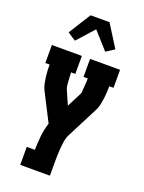

<svg xmlns="http://www.w3.org/2000/svg" viewBox="-178 -847 856 1143"><g transform="rotate(20 250.0 -275.0)"><path d="M101 215V101H152Q153 79 154 57Q155 35 157.5 13Q160 -9 164.5 -30.5Q169 -52 176 -73L84 -253Q76 -271 72 -290Q68 -309 65.5 -328.5Q63 -348 62 -367.5Q61 -387 61 -406H34V-520H224V-406H197Q198 -393 198.5 -380Q199 -367 200 -354Q201 -341 202 -327.5Q203 -314 208 -302L247 -213L294 -305Q298 -313 298 -321.5Q298 -330 299 -338.5Q300 -347 300.5 -355.5Q301 -364 301.5 -372.5Q302 -381 302.5 -389.5Q303 -398 303 -406H276V-520H466V-406H439Q439 -387 438 -367.5Q437 -348 434.5 -328.5Q432 -309 428 -290Q424 -271 416 -253L313 -52Q302 -31 298 -7.5Q294 16 292 39.5Q290 63 289.5 86.5Q289 110 289 133V215ZM154 -591 102 -625 190 -765H310L398 -625L346 -591L250 -698Z"/></g></svg>

Font: Iosevka Curly Slab Heavy
Style: Regular
Weight: 900
Monospace: yes
Designer: Belleve Invis
Foundry: Belleve Invis
Version: Version 22.1.2; ttfautohint (v1.8.4)